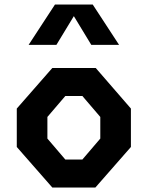

<svg xmlns="http://www.w3.org/2000/svg" viewBox="-20 -838 660 858"><path d="M55 -181.2V-352.9L213.8 -534.2H407.8L565 -352.9V-181.2L406.2 0H213.8ZM348.2 -125.2 428.2 -218.8V-315.4L348.2 -408.9H271.8L191.8 -315.4V-218.8L271.8 -125.2ZM225.6 -817.7H394.4L512.2 -637.4H388L293.5 -793.1H326.5L232 -637.4H107.8Z"/></svg>

Font: Monaspace Krypton Var ExLight
Style: Regular
Weight: 200
Designer: Riley Cran and the Lettermatic Team
Version: Version 1.200 (Monaspace Krypton Var)